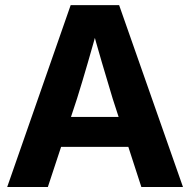

<svg xmlns="http://www.w3.org/2000/svg" viewBox="-20 -748 761 768"><path d="M8.8 0 262.7 -727.5H456.5L711.9 0H545.4L430.7 -353.5Q409.7 -422.9 387.5 -498.3Q365.2 -573.7 339.8 -668H379.4Q353.5 -573.7 331.5 -498Q309.6 -422.4 288.1 -353.5L171.4 0ZM169.4 -160.6V-280.3H551.3V-160.6Z"/></svg>

Font: Inter 28pt
Style: Bold
Weight: 700
Designer: Rasmus Andersson
Foundry: rsms
Version: Version 4.001;git-66647c0bb